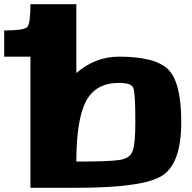

<svg xmlns="http://www.w3.org/2000/svg" viewBox="-20 -895 915 915"><path d="M546.9 -625Q722.7 -625 783.2 -562.5Q843.8 -500 843.8 -312.5Q843.8 -117.2 753.9 -58.6Q664.1 0 343.8 0H125V-625H0V-750Q93.8 -750 109.4 -765.6Q125 -781.2 125 -875H343.8V-546.9Q433.6 -625 546.9 -625ZM625 -312.5Q625 -453.1 615.2 -476.6Q605.5 -500 546.9 -500Q435.5 -500 389.6 -412.1Q343.8 -324.2 343.8 -125Q502 -125 550.8 -132.8Q599.6 -140.6 612.3 -175.8Q625 -210.9 625 -312.5Z"/></svg>

Font: CraftyPE
Style: Regular
Weight: 400
Designer: Erek Butcher
Foundry: Haunted Coop
Version: Version 0.018;April 4, 2024;FontCreator 15.0.0.2962 64-bit